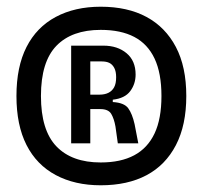

<svg xmlns="http://www.w3.org/2000/svg" viewBox="-20 -723 604 572"><path d="M280 -171Q203 -171 146 -201.5Q89 -232 59 -291Q29 -350 29 -437Q29 -524 59 -583Q89 -642 146 -672.5Q203 -703 280 -703Q360 -703 416.5 -672.5Q473 -642 504 -583Q535 -524 535 -437Q535 -350 504 -290.5Q473 -231 416.5 -201Q360 -171 280 -171ZM280 -239Q340 -239 380 -260.5Q420 -282 440.5 -325.5Q461 -369 461 -437Q461 -505 440.5 -548.5Q420 -592 380 -613Q340 -634 280 -634Q194 -634 148 -586.5Q102 -539 102 -437Q102 -335 148 -287Q194 -239 280 -239ZM192 -296V-587H288Q330 -587 357 -564.5Q384 -542 384 -501Q384 -473 368 -451.5Q352 -430 316 -426V-419Q350 -417 362 -400.5Q374 -384 381 -353L392 -296H331L324 -346Q320 -369 311.5 -383.5Q303 -398 279 -398H249V-296ZM249 -441H276Q292 -441 303 -446.5Q314 -452 320 -463Q326 -474 326 -493Q326 -510 320.5 -520.5Q315 -531 306 -535.5Q297 -540 283 -540H249Z"/></svg>

Font: Bricolage Grotesque SemiCondensed
Style: Regular
Weight: 400
Width: 4
Designer: Mathieu Triay
Foundry: Atelier Triay
Version: Version 1.001;gftools[0.9.33.dev8+g029e19f]